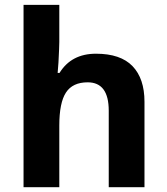

<svg xmlns="http://www.w3.org/2000/svg" viewBox="-20 -780 697 800"><path d="M582 0H433.1V-318.8Q433.1 -437 345.2 -437Q282.7 -437 254.9 -394.5Q227.1 -352.1 227.1 -256.8V0H78.1V-759.8H227.1V-605Q227.1 -586.9 223.6 -520L220.2 -476.1H228Q277.3 -556.2 379.9 -556.2Q482.4 -556.2 532.2 -504.4Q582 -452.6 582 -356Z"/></svg>

Font: OpenSans-Bold
Style: Bold
Weight: 700
Foundry: Ascender Corporation
Version: Version 1.10